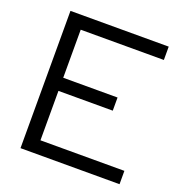

<svg xmlns="http://www.w3.org/2000/svg" viewBox="-127 -810 870 920"><g transform="rotate(20 308.0 -350.0)"><path d="M77 0V-700H578V-632H154V-387H431V-320H154V-68H582V0Z"/></g></svg>

Font: Red Hat Display VF
Style: Regular
Weight: 300
Designer: Pentagram, MCKL
Foundry: Pentagram, MCKL
Version: Version 1.023